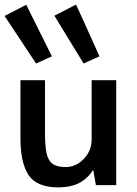

<svg xmlns="http://www.w3.org/2000/svg" viewBox="-25 -810 601 840"><path d="M98.6 -45.9Q64.5 -101.6 64.5 -202.1Q64.5 -288.1 64.5 -459Q90.8 -459 171.9 -459Q171.9 -401.4 171.9 -228.5Q171.9 -171.9 178.7 -140.6Q184.6 -109.4 204.1 -93.8Q223.6 -79.1 262.7 -79.1Q291 -79.1 317.4 -94.7Q342.8 -111.3 359.4 -137.7Q376 -166 376 -199.2Q376 -286.1 376 -459Q402.3 -459 483.4 -459Q483.4 -344.7 483.4 0Q460.9 0 394.5 0Q391.6 -16.6 382.8 -67.4Q358.4 -28.3 320.3 -8.8Q283.2 9.8 230.5 9.8Q134.8 9.8 98.6 -45.9ZM212.9 -741.2Q236.3 -752.9 307.6 -790Q334 -733.4 410.2 -563.5Q392.6 -555.7 340.8 -532.2Q308.6 -584 212.9 -741.2ZM-4.9 -740.2Q18.6 -752 89.8 -789.1Q118.2 -732.4 202.1 -563.5Q184.6 -555.7 132.8 -532.2Q98.6 -584 -4.9 -740.2Z"/></svg>

Font: Alata=Ham
Style: Regular
Weight: 400
Designer: Spyros Zevelakis, Eben Sorkin
Version: Version 1.004